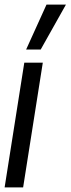

<svg xmlns="http://www.w3.org/2000/svg" viewBox="-28 -810 305 830"><path d="M72 0H-8L77 -539H157ZM85 -596 173 -790H257L148 -596Z"/></svg>

Font: Georama Extra Condensed Medium
Style: Italic
Weight: 500
Width: 2
Italic angle: -9°
Designer: Jean-Baptiste Levee
Foundry: Production Type
Version: Version 1.000